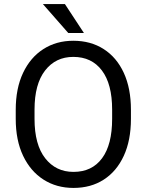

<svg xmlns="http://www.w3.org/2000/svg" viewBox="-20 -923 728 953"><path d="M629.9 -377.9V-333Q629.9 -226.6 594.5 -149.7Q559.1 -72.8 495.1 -31.5Q431.2 9.8 344.7 9.8Q260.7 9.8 196 -31.5Q131.3 -72.8 94.7 -149.7Q58.1 -226.6 58.1 -333V-377.9Q58.1 -484.4 94.5 -561.3Q130.9 -638.2 195.3 -679.4Q259.8 -720.7 343.8 -720.7Q430.2 -720.7 494.6 -679.4Q559.1 -638.2 594.5 -561.3Q629.9 -484.4 629.9 -377.9ZM536.6 -333V-378.9Q536.6 -505.9 485.8 -573.2Q435.1 -640.6 343.8 -640.6Q256.3 -640.6 203.9 -573.2Q151.4 -505.9 151.4 -378.9V-333Q151.4 -205.1 204.3 -137.5Q257.3 -69.8 344.7 -69.8Q436.5 -69.8 486.6 -137.5Q536.6 -205.1 536.6 -333ZM302.2 -902.8 396.5 -759.3H318.8L192.9 -902.8Z"/></svg>

Font: Vazirmatn RD
Style: Regular
Weight: 400
Designer: Saber Rastikerdar
Foundry: Saber Rastikerdar
Version: Version 32.102